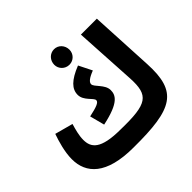

<svg xmlns="http://www.w3.org/2000/svg" viewBox="-192 -1023 1261 1261"><g transform="rotate(-45 439.0 -392.0)"><path d="M461 -661C501 -661 531 -693 531 -731C531 -772 501 -805 461 -805C421 -805 390 -772 390 -731C390 -693 421 -661 461 -661ZM825 -303 802 -748H654L679 -316C688 -150 641 -118 400 -123C212 -123 176 -177 176 -248C176 -290 189 -334 200 -372L74 -406C56 -356 33 -278 33 -211C33 -80 122 21 374 21C738 24 839 -33 825 -303ZM344 -222C515 -258 535 -307 535 -352C535 -405 471 -443 471 -470C471 -488 491 -506 543 -526L497 -618C399 -579 359 -537 359 -483C359 -428 421 -395 421 -372C421 -352 388 -340 317 -325Z"/></g></svg>

Font: Noto Sans Arabic UI ExtraCondensed Extra
Style: Regular
Weight: 800
Width: 3
Designer: Nadine Chahine - Monotype Design Team
Foundry: Monotype Imaging Inc.
Version: Version 1.900